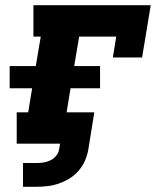

<svg xmlns="http://www.w3.org/2000/svg" viewBox="-20 -550 640 735"><path d="M68 165V74H120Q133 74 146.5 72Q160 70 172.5 64Q185 58 194.5 47Q204 36 206 23L210 0H44V-120H88L103 -212H17V-297H117L136 -410H108V-530H557L524 -330H412L425 -410H283L264 -297H363V-212H250L235 -120H341L318 23Q314 45 305 65.5Q296 86 281 103.5Q266 121 246.5 133Q227 145 205.5 152.5Q184 160 162.5 162.5Q141 165 120 165Z"/></svg>

Font: Iosevka Curly Slab HvExObl
Style: Regular
Weight: 900
Width: 7
Italic angle: -9°
Monospace: yes
Designer: Belleve Invis
Foundry: Belleve Invis
Version: Version 11.1.0; ttfautohint (v1.8.3)